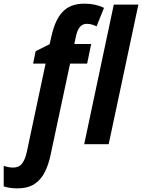

<svg xmlns="http://www.w3.org/2000/svg" viewBox="-132 -785 773 1045"><path d="M-37.6 240.2Q-57.6 240.2 -76.9 237.5Q-96.2 234.9 -111.8 229.5V117.7Q-99.6 122.1 -85.9 124.5Q-72.3 127 -60.1 127Q-28.3 127 -11.5 104.5Q5.4 82 14.2 40.5L116.2 -439H48.3L62 -506.3L138.2 -544.4L147.9 -587.9Q157.2 -629.4 171.4 -662.1Q185.5 -694.8 206.5 -718Q227.5 -741.2 257.3 -753.2Q287.1 -765.1 327.6 -765.1Q356.9 -765.1 383.5 -759.5Q410.2 -753.9 434.1 -742.2L393.6 -641.6Q381.8 -647.5 368.4 -651.4Q355 -655.3 340.8 -655.3Q314.9 -655.3 300.8 -635.5Q286.6 -615.7 280.3 -583L272.5 -545.4H364.3L342.3 -439H249.5L143.6 56.6Q132.8 109.4 112.3 150.9Q91.8 192.4 55.9 216.3Q20 240.2 -37.6 240.2ZM326.2 0 487.3 -759.8H621.1L459.5 0Z"/></svg>

Font: Open Sans SemiCondensed
Style: Bold Italic
Weight: 700
Width: 4
Italic angle: -12°
Designer: Monotype Design Team
Foundry: Monotype Imaging Inc.
Version: Version 3.003